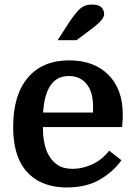

<svg xmlns="http://www.w3.org/2000/svg" viewBox="-20 -816 596 846"><path d="M518 -256H169Q169 -188 189 -143Q205 -109 232 -90.5Q259 -72 299 -72Q343 -72 386.5 -92Q430 -112 461 -152L515 -110Q480 -60 420.5 -25Q361 10 274 10Q201 10 148 -19.5Q95 -49 67 -106Q52 -137 45 -175Q38 -213 38 -257Q38 -397 102.5 -473.5Q167 -550 285 -550Q394 -550 457.5 -486.5Q521 -423 521 -311Q521 -300 520.5 -289.5Q520 -279 518 -256ZM283 -481Q180 -481 170 -320H390V-346Q390 -411 361.5 -446Q333 -481 283 -481ZM234 -639 283 -715Q314 -762 334.5 -779Q355 -796 383 -796Q415 -796 427 -783.5Q439 -771 439 -754Q439 -739 421 -720.5Q403 -702 355 -667L317 -639Z"/></svg>

Font: Domine
Style: Bold
Weight: 700
Designer: Pablo Impallari, Rodrigo Fuenzalida, Brenda Gallo
Foundry: Pablo Impallari, Rodrigo Fuenzalida, Brenda Gallo
Version: Version 2.000